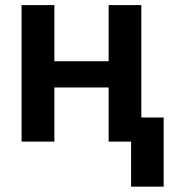

<svg xmlns="http://www.w3.org/2000/svg" viewBox="-20 -548 653 743"><path d="M526.9 0V-528.3H400.4V-311H190.4V-528.3H63.5V0H190.4V-209.5H400.4V0ZM613.3 174.3V-93.3H487.3V174.3Z"/></svg>

Font: Roboto Mono SemiBold
Style: Regular
Weight: 600
Monospace: yes
Designer: Google
Version: Version 3.000